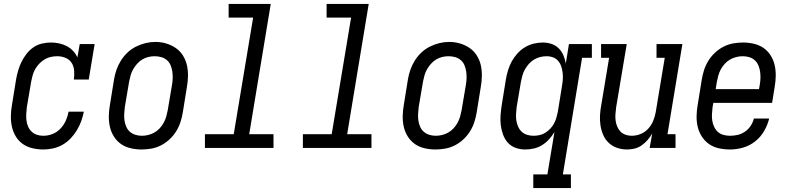

<svg xmlns="http://www.w3.org/2000/svg" viewBox="-20 -755 4040 980"><path d="M201 8Q173 8 145.5 1.5Q118 -5 96.5 -20Q75 -35 61 -58Q47 -81 41 -107.5Q35 -134 35.5 -162.5Q36 -191 41 -219L62 -349Q66 -372 72.5 -394.5Q79 -417 89.5 -438.5Q100 -460 115 -479.5Q130 -499 150 -513Q170 -527 193.5 -532.5Q217 -538 240 -538Q261 -538 282 -533.5Q303 -529 321 -519.5Q339 -510 353 -495Q367 -480 375 -462L387 -530H463L433 -349H357Q360 -371 358.5 -393.5Q357 -416 346 -433.5Q335 -451 315 -459.5Q295 -468 272 -468Q256 -468 239.5 -464.5Q223 -461 208 -452Q193 -443 180.5 -430Q168 -417 159.5 -402Q151 -387 146.5 -370.5Q142 -354 139 -338L117 -208Q115 -191 114 -174Q113 -157 115 -140.5Q117 -124 123.5 -109Q130 -94 141.5 -83Q153 -72 168.5 -67Q184 -62 201 -62Q225 -62 248 -71Q271 -80 288.5 -98.5Q306 -117 316 -139.5Q326 -162 330 -185H408Q403 -160 394.5 -136.5Q386 -113 372.5 -90.5Q359 -68 340.5 -48.5Q322 -29 299 -16Q276 -3 251 2.5Q226 8 201 8Z M702 8Q674 8 646.5 1.5Q619 -5 597.5 -20Q576 -35 561.5 -58Q547 -81 541 -107.5Q535 -134 535.5 -162.5Q536 -191 541 -219L562 -349Q566 -374 574.5 -398.5Q583 -423 597 -445.5Q611 -468 630.5 -486.5Q650 -505 674 -517Q698 -529 723 -535Q748 -541 773 -541Q802 -541 828.5 -533Q855 -525 877 -510Q899 -495 913.5 -472Q928 -449 934 -422.5Q940 -396 939.5 -367.5Q939 -339 934 -311L913 -181Q909 -156 901 -131.5Q893 -107 879 -84.5Q865 -62 845 -43.5Q825 -25 801.5 -13Q778 -1 752.5 3.5Q727 8 702 8ZM704 -62Q720 -62 736.5 -66Q753 -70 768 -78.5Q783 -87 795 -100Q807 -113 815.5 -128.5Q824 -144 828.5 -160Q833 -176 836 -192L858 -322Q861 -339 861.5 -356.5Q862 -374 859.5 -390.5Q857 -407 850.5 -422.5Q844 -438 831.5 -448.5Q819 -459 803 -463.5Q787 -468 769 -468Q753 -468 736.5 -464Q720 -460 705.5 -451Q691 -442 679.5 -429Q668 -416 659.5 -401Q651 -386 646.5 -370Q642 -354 639 -338L617 -208Q615 -191 614 -173.5Q613 -156 615.5 -139.5Q618 -123 624.5 -108Q631 -93 643 -82.5Q655 -72 671 -67Q687 -62 704 -62Z M1026 0V-70H1173L1272 -665H1147V-735H1362L1252 -70H1376V0Z M1526 0V-70H1673L1772 -665H1647V-735H1862L1752 -70H1876V0Z M2202 8Q2174 8 2146.5 1.5Q2119 -5 2097.5 -20Q2076 -35 2061.5 -58Q2047 -81 2041 -107.5Q2035 -134 2035.5 -162.5Q2036 -191 2041 -219L2062 -349Q2066 -374 2074.5 -398.5Q2083 -423 2097 -445.5Q2111 -468 2130.5 -486.5Q2150 -505 2174 -517Q2198 -529 2223 -535Q2248 -541 2273 -541Q2302 -541 2328.5 -533Q2355 -525 2377 -510Q2399 -495 2413.5 -472Q2428 -449 2434 -422.5Q2440 -396 2439.5 -367.5Q2439 -339 2434 -311L2413 -181Q2409 -156 2401 -131.5Q2393 -107 2379 -84.5Q2365 -62 2345 -43.5Q2325 -25 2301.5 -13Q2278 -1 2252.5 3.5Q2227 8 2202 8ZM2204 -62Q2220 -62 2236.5 -66Q2253 -70 2268 -78.5Q2283 -87 2295 -100Q2307 -113 2315.5 -128.5Q2324 -144 2328.5 -160Q2333 -176 2336 -192L2358 -322Q2361 -339 2361.5 -356.5Q2362 -374 2359.5 -390.5Q2357 -407 2350.5 -422.5Q2344 -438 2331.5 -448.5Q2319 -459 2303 -463.5Q2287 -468 2269 -468Q2253 -468 2236.5 -464Q2220 -460 2205.5 -451Q2191 -442 2179.5 -429Q2168 -416 2159.5 -401Q2151 -386 2146.5 -370Q2142 -354 2139 -338L2117 -208Q2115 -191 2114 -173.5Q2113 -156 2115.5 -139.5Q2118 -123 2124.5 -108Q2131 -93 2143 -82.5Q2155 -72 2171 -67Q2187 -62 2204 -62Z M2702 205V135H2774L2810 -81Q2798 -61 2782 -43.5Q2766 -26 2746.5 -14Q2727 -2 2705 3Q2683 8 2661 8Q2661 8 2661 8Q2661 8 2661 8Q2635 8 2611.5 -0.5Q2588 -9 2572 -27Q2556 -45 2547.5 -68.5Q2539 -92 2536 -116.5Q2533 -141 2535 -167.5Q2537 -194 2541 -219L2562 -349Q2566 -373 2573 -396Q2580 -419 2591.5 -440.5Q2603 -462 2620 -481Q2637 -500 2658 -513Q2679 -526 2703 -532Q2727 -538 2750 -538Q2773 -538 2794.5 -531Q2816 -524 2831.5 -508.5Q2847 -493 2855.5 -473Q2864 -453 2868 -431L2884 -530H3001V-460H2951L2853 135H2894V205ZM2704 -62Q2719 -62 2734.5 -65.5Q2750 -69 2763.5 -77.5Q2777 -86 2788.5 -98Q2800 -110 2807.5 -124Q2815 -138 2819.5 -153Q2824 -168 2827 -183L2848 -313Q2851 -330 2852.5 -348Q2854 -366 2852 -382.5Q2850 -399 2845 -415Q2840 -431 2829.5 -443.5Q2819 -456 2803.5 -462Q2788 -468 2770 -468Q2754 -468 2737.5 -464Q2721 -460 2706 -451Q2691 -442 2679.5 -429Q2668 -416 2659.5 -401Q2651 -386 2646.5 -370Q2642 -354 2639 -338L2617 -208Q2615 -191 2614 -173.5Q2613 -156 2615.5 -140Q2618 -124 2624.5 -109Q2631 -94 2642.5 -83Q2654 -72 2670 -67Q2686 -62 2703 -62Z M3180 8Q3154 8 3129.5 -0.5Q3105 -9 3087 -26Q3069 -43 3059 -66Q3049 -89 3045 -114.5Q3041 -140 3042.5 -166.5Q3044 -193 3049 -219L3089 -460H3048V-530H3179L3125 -208Q3123 -191 3121.5 -174Q3120 -157 3122 -141Q3124 -125 3130 -110Q3136 -95 3146.5 -84Q3157 -73 3172.5 -67.5Q3188 -62 3204 -62Q3227 -62 3249.5 -71Q3272 -80 3288.5 -98Q3305 -116 3314 -138Q3323 -160 3327 -183L3373 -460H3331V-530H3463L3387 -70H3428V0H3296L3309 -74Q3299 -56 3285.5 -40.5Q3272 -25 3255 -13Q3238 -1 3218.5 3.5Q3199 8 3180 8Z M3706 8Q3677 8 3649.5 2Q3622 -4 3600 -19Q3578 -34 3563 -57Q3548 -80 3541.5 -106.5Q3535 -133 3535.5 -162Q3536 -191 3541 -219L3562 -349Q3566 -374 3574 -398.5Q3582 -423 3596 -445.5Q3610 -468 3630 -486.5Q3650 -505 3673.5 -517Q3697 -529 3722.5 -533.5Q3748 -538 3773 -538Q3801 -538 3828.5 -531.5Q3856 -525 3877.5 -510Q3899 -495 3913.5 -472Q3928 -449 3934 -422.5Q3940 -396 3939.5 -367.5Q3939 -339 3934 -311L3921 -230H3621L3617 -208Q3615 -191 3614 -173.5Q3613 -156 3615.5 -139.5Q3618 -123 3625 -108Q3632 -93 3644 -82Q3656 -71 3672.5 -66.5Q3689 -62 3706 -62Q3726 -62 3745.5 -66.5Q3765 -71 3782.5 -83Q3800 -95 3811.5 -112.5Q3823 -130 3828 -150H3906Q3898 -117 3880 -86Q3862 -55 3834 -33Q3806 -11 3772.5 -1.5Q3739 8 3706 8ZM3633 -300H3854L3858 -322Q3861 -339 3861.5 -356.5Q3862 -374 3859.5 -390.5Q3857 -407 3850.5 -422Q3844 -437 3832.5 -447.5Q3821 -458 3805 -463Q3789 -468 3771 -468Q3755 -468 3738.5 -464Q3722 -460 3707 -451.5Q3692 -443 3680 -430Q3668 -417 3659.5 -401.5Q3651 -386 3646.5 -370Q3642 -354 3639 -338Z"/></svg>

Font: Iosevka Curly Slab Oblique
Style: Regular
Weight: 400
Italic angle: -9°
Monospace: yes
Designer: Belleve Invis
Foundry: Belleve Invis
Version: Version 11.1.0; ttfautohint (v1.8.3)